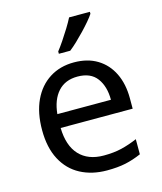

<svg xmlns="http://www.w3.org/2000/svg" viewBox="-115 -850 795 945"><g transform="rotate(-15 282.0 -378.0)"><path d="M313 10Q237 10 178.5 -21Q120 -52 87.5 -113.5Q55 -175 55 -264Q55 -352 84.5 -415Q114 -478 167.5 -512Q221 -546 292 -546Q361 -546 410.5 -516Q460 -486 486.5 -431.5Q513 -377 513 -304V-251H146Q148 -160 192.5 -112.5Q237 -65 317 -65Q368 -65 407.5 -74.5Q447 -84 489 -102V-25Q448 -7 408 1.5Q368 10 313 10ZM148 -321H421Q421 -389 389.5 -431.5Q358 -474 291 -474Q228 -474 191.5 -433.5Q155 -393 148 -321ZM433 -756Q424 -742 407 -722Q390 -702 369.5 -680.5Q349 -659 328.5 -639.5Q308 -620 290 -606H232V-618Q247 -637 264.5 -663Q282 -689 299 -716.5Q316 -744 327 -766H433Z"/></g></svg>

Font: Noto Sans Symbols
Style: Regular
Weight: 400
Designer: Monotype Design Team
Foundry: Monotype Imaging Inc.
Version: Version 2.002